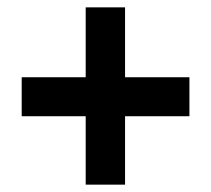

<svg xmlns="http://www.w3.org/2000/svg" viewBox="-20 -588 575 522"><path d="M213 -272V-86H320V-272H495V-378H320V-568H213V-378H39V-272Z"/></svg>

Font: Noto Sans Telugu SemiCondensed
Style: Bold
Weight: 700
Width: 4
Designer: Jelle Bosma - Monotype Design Team
Foundry: Monotype Imaging Inc.
Version: Version 2.005